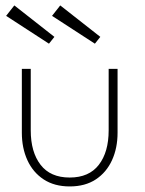

<svg xmlns="http://www.w3.org/2000/svg" viewBox="-20 -658 521 690"><path d="M90.5 -189.5Q90.5 -111.5 125.8 -65.8Q161 -20 230.5 -20Q300 -20 335.2 -65.8Q370.5 -111.5 370.5 -189.5V-410.5H402.5V-181Q402.5 -126 382.5 -82.2Q362.5 -38.5 324.2 -13.2Q286 12 230.5 12Q175.5 12 137 -13.2Q98.5 -38.5 78.5 -82.2Q58.5 -126 58.5 -181V-410.5H90.5ZM321 -501 167 -601 196.5 -638.5 340.5 -525.5ZM156 -501 2 -601 31.5 -638.5 175.5 -525.5Z"/></svg>

Font: League Spartan Thin
Style: Regular
Weight: 100
Foundry: The League of Moveable Type
Version: Version 2.002